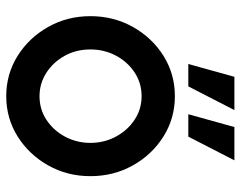

<svg xmlns="http://www.w3.org/2000/svg" viewBox="-96 -644 753 600"><g transform="rotate(90 280.0 -343.5)"><path d="M280 13Q211 13 154.2 -22.5Q97.5 -58 63.8 -117.8Q30 -177.5 30 -250Q30 -323 63.8 -383Q97.5 -443 154.2 -478.5Q211 -514 280 -514Q349 -514 405.8 -478.5Q462.5 -443 496.2 -383Q530 -323 530 -250Q530 -177.5 496.2 -117.8Q462.5 -58 405.8 -22.5Q349 13 280 13ZM280 -91Q321.5 -91 354.5 -113Q387.5 -135 406.8 -171.2Q426 -207.5 426 -250Q426 -293.5 406.2 -330Q386.5 -366.5 353.5 -388.2Q320.5 -410 280 -410Q239 -410 205.8 -388Q172.5 -366 153.2 -329.5Q134 -293 134 -250Q134 -205.5 154 -169.5Q174 -133.5 207.2 -112.2Q240.5 -91 280 -91ZM336.5 -556 376.5 -700H480.5L406.5 -556ZM179.5 -556 219.5 -700H323.5L249.5 -556Z"/></g></svg>

Font: Urbanist SemiBold
Style: Regular
Weight: 600
Designer: Corey Hu
Foundry: Corey Hu
Version: Version 1.321; ttfautohint (v1.8.4.7-5d5b)